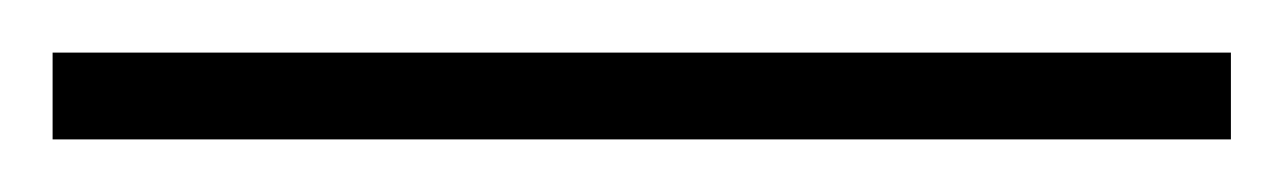

<svg xmlns="http://www.w3.org/2000/svg" viewBox="-22 4 488 73"><path d="M-2 57V24H446V57Z"/></svg>

Font: Noto Sans Malayalam UI ExtraLight
Style: Regular
Weight: 200
Designer: Jelle Bosma - Monotype Design Team
Foundry: Monotype Imaging Inc.
Version: Version 2.104; ttfautohint (v1.8.4.7-5d5b)